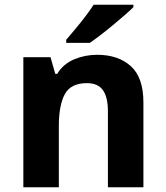

<svg xmlns="http://www.w3.org/2000/svg" viewBox="-20 -786 697 806"><path d="M388 -556Q476 -556 529 -508.5Q582 -461 582 -356V0H433V-319Q433 -378 412 -407.5Q391 -437 345 -437Q277 -437 252 -390.5Q227 -344 227 -257V0H78V-546H192L212 -476H220Q246 -518 291.5 -537Q337 -556 388 -556ZM540 -756Q526 -742 503 -722Q480 -702 453.5 -680Q427 -658 401.5 -638.5Q376 -619 357 -606H258V-619Q274 -638 295.5 -663.5Q317 -689 338 -716.5Q359 -744 373 -766H540Z"/></svg>

Font: Noto Sans Tai Tham
Style: Bold
Weight: 700
Designer: Monotype Design Team 2013. Revised by David WIlliams 2020
Foundry: Monotype Imaging Inc.
Version: Version 2.002; ttfautohint (v1.8.4.7-5d5b)